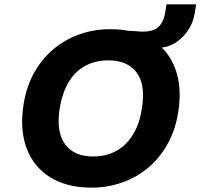

<svg xmlns="http://www.w3.org/2000/svg" viewBox="-20 -850 920 881"><path d="M400 11Q287 11 210.5 -36.5Q134 -84 102 -170Q70 -256 88 -370Q101 -453 137 -517Q173 -581 226 -625Q279 -669 345 -692.5Q411 -716 485 -716Q600 -716 675.5 -669Q751 -622 783.5 -536.5Q816 -451 798 -337Q785 -253 748.5 -188.5Q712 -124 659.5 -80Q607 -36 540.5 -12.5Q474 11 400 11ZM407 -132Q467 -132 513.5 -157.5Q560 -183 590.5 -233Q621 -283 631 -353Q649 -460 607.5 -516.5Q566 -573 477 -573Q418 -573 371.5 -548Q325 -523 295.5 -474Q266 -425 254 -353Q237 -246 278 -189Q319 -132 407 -132ZM600 -631 573 -709Q593 -708 607.5 -706.5Q622 -705 635 -705Q667 -705 688 -714Q709 -723 722 -745Q735 -767 740 -805L744 -830H880L873 -786Q866 -745 842 -709.5Q818 -674 783 -652.5Q748 -631 707 -631Z"/></svg>

Font: Nunito Sans 6pt ExtraBold
Style: Italic
Weight: 800
Italic angle: -9°
Version: Version 3.101;gftools[0.9.27]